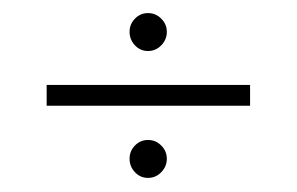

<svg xmlns="http://www.w3.org/2000/svg" viewBox="-20 -416 442 286"><path d="M200.5 -340Q189 -340 181 -348.5Q173 -357 173 -368.5Q173 -380 181 -388.2Q189 -396.5 200.5 -396.5Q212 -396.5 220.2 -388.2Q228.5 -380 228.5 -368.5Q228.5 -357 220.2 -348.5Q212 -340 200.5 -340ZM49.5 -258.5V-289.5H352.5V-258.5ZM200.5 -151Q189 -151 181 -159.5Q173 -168 173 -179.5Q173 -191 181 -199.2Q189 -207.5 200.5 -207.5Q212 -207.5 220.2 -199.2Q228.5 -191 228.5 -179.5Q228.5 -168 220.2 -159.5Q212 -151 200.5 -151Z"/></svg>

Font: Imbue 10pt ExtraLight
Style: Regular
Weight: 200
Designer: Tyler Finck
Foundry: Etcetera Type Company
Version: Version 1.102; ttfautohint (v1.8.3)